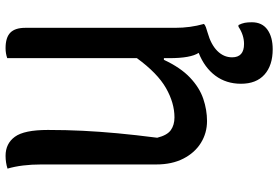

<svg xmlns="http://www.w3.org/2000/svg" viewBox="-175 -575 1000 690"><g transform="rotate(-90 325.0 -230.0)"><path d="M235 14Q192 14 156.5 -8Q121 -30 100 -71Q79 -112 79 -168V-581Q79 -652 64 -703Q86 -710 110 -710Q154 -710 178.5 -676.5Q203 -643 203 -558Q203 -493 200 -432.5Q197 -372 191 -307.5Q185 -243 175 -165Q184 -129 202.5 -116Q221 -103 248 -103Q300 -103 353.5 -133.5Q407 -164 461 -238V-704Q478 -710 497 -710Q535 -710 552.5 -693Q570 -676 570 -639V-101Q570 -73 573.5 -47.5Q577 -22 584 3Q580 7 572 10Q564 13 553 16Q510 28 487 51Q464 74 464 104Q464 147 512 147Q544 147 574 127H580Q586 139 588 149.5Q590 160 590 175Q590 212 563.5 231Q537 250 493 250Q435 250 402 220.5Q369 191 369 136Q369 83 398 44Q427 5 480 -16Q461 -45 461 -121V-141H455Q427 -81 391 -47Q355 -13 315 0.5Q275 14 235 14Z"/></g></svg>

Font: Recursive Sn Csl St Med
Style: Regular
Weight: 500
Version: Version 1.079;hotconv 1.0.112;makeotfexe 2.5.65598; ttfautoh